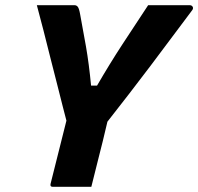

<svg xmlns="http://www.w3.org/2000/svg" viewBox="-20 -720 764 740"><path d="M332 0H183Q172 0 175 -12L236 -255Q231 -272 222 -309Q213 -346 200.5 -394Q188 -442 174.5 -496Q161 -550 147.5 -603Q134 -656 122 -700H267Q275 -700 280 -693.5Q285 -687 289 -664Q300 -606 311.5 -540Q323 -474 331 -390H354Q402 -473 452 -549.5Q502 -626 551 -700H711Q719 -700 722.5 -694Q726 -688 721 -681Q640 -572 559.5 -465.5Q479 -359 394 -251Q385 -213 376 -175.5Q367 -138 357 -100Q351 -75 344.5 -50Q338 -25 332 0Z"/></svg>

Font: Recursive Sn Lnr St XBd
Style: Italic
Weight: 800
Italic angle: -15°
Version: Version 1.079;hotconv 1.0.112;makeotfexe 2.5.65598; ttfautoh